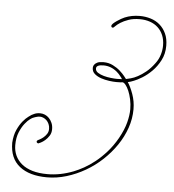

<svg xmlns="http://www.w3.org/2000/svg" viewBox="-50 -672 702 775"><g transform="rotate(5 301.0 -284.0)"><path d="M168.6 56.6Q97 56.6 57 24.7Q16.9 -7.2 16.9 -70.3Q18.9 -101.6 29 -123.4Q39.1 -145.2 50.8 -159.2Q62.5 -173.2 72.6 -180.3Q82.7 -187.5 84.6 -188.8Q85.3 -189.5 95.4 -194Q105.5 -198.6 119.1 -198.6Q128.9 -198.6 138.3 -194.7Q147.8 -190.8 155.3 -182.9Q162.8 -175.1 167.6 -164.1Q172.5 -153 172.5 -138.7Q172.5 -123 165 -111.7Q157.6 -100.3 148.8 -92.8Q140 -85.3 132.2 -81.4Q124.3 -77.5 123.7 -77.5Q123 -76.8 121.7 -76.8Q119.8 -76.8 117.2 -78.8Q114.6 -80.7 114.6 -83.3Q114.6 -87.2 119.1 -89.8Q119.1 -89.8 125.7 -93.1Q132.2 -96.4 140 -102.5Q147.8 -108.7 154 -117.8Q160.2 -127 160.2 -138.7Q160.2 -149.7 156.2 -158.5Q152.3 -167.3 146.2 -173.2Q140 -179 132.8 -182Q125.7 -184.9 119.8 -184.9Q113.9 -184.9 108.7 -183.6Q103.5 -182.3 99.6 -181Q95.1 -179 91.1 -177.7Q89.8 -177.7 80.4 -171.2Q71 -164.7 59.6 -150.4Q48.2 -136.1 39.1 -114.3Q29.9 -92.4 29.9 -61.8Q29.9 -39.1 38.7 -19.9Q47.5 -0.7 64.8 13.7Q82 28 108.1 35.8Q134.1 43.6 169.3 43.6Q221.4 43.6 274.7 22.8Q293 15.6 314.8 3.6Q336.6 -8.5 359 -26.4Q381.5 -44.3 403.6 -69Q425.8 -93.8 444.7 -127Q464.2 -162.1 472 -192.1Q479.8 -222 479.8 -246.7Q479.8 -266.9 475.6 -286.1Q471.4 -305.3 465.2 -320Q459 -334.6 451.8 -343.4Q444.7 -352.2 438.8 -352.2Q434.9 -350.9 414.1 -350.9Q401.7 -350.9 384.8 -353.2Q367.8 -355.5 352.2 -360.7Q336.6 -365.9 325.5 -375.3Q314.5 -384.8 314.5 -399.1Q314.5 -399.1 314.8 -403.3Q315.1 -407.6 318.7 -412.8Q322.3 -418 330.7 -422.2Q339.2 -426.4 355.5 -426.4Q377 -426.4 394.2 -417.6Q411.5 -408.9 423.8 -397.8Q436.2 -386.7 443.4 -377.3Q450.5 -367.8 451.8 -366.5Q458.3 -367.8 471 -371.1Q483.7 -374.3 499 -382.5Q514.3 -390.6 531.6 -404.6Q548.8 -418.6 565.1 -440.8Q577.5 -457 583.3 -476.2Q589.2 -495.4 589.2 -514.3Q589.2 -537.1 581.7 -555.3Q574.2 -573.6 560.5 -586.3Q546.9 -599 528 -605.5Q509.1 -612 487 -612Q460.3 -612 441.1 -605.1Q421.9 -598.3 409.2 -590.2Q396.5 -582 390 -575.2Q383.5 -568.4 381.5 -568.4Q374.3 -568.4 374.3 -574.9Q374.3 -579.4 380.2 -585Q386.1 -590.5 394.2 -596Q402.3 -601.6 410.8 -606.4Q419.3 -611.3 424.5 -613.3Q452.5 -625 485.7 -625Q508.5 -625 529.6 -618.5Q550.8 -612 566.7 -598.3Q582.7 -584.6 592.4 -563.8Q602.2 -543 602.2 -514.3Q602.2 -481.1 588.5 -455.1Q574.9 -429 556 -410.2Q537.1 -391.3 517.3 -379.2Q497.4 -367.2 485 -362.6Q471.4 -356.8 460.3 -354.8Q472 -337.2 482.4 -308.3Q492.8 -279.3 492.8 -247.4Q492.8 -209 479.8 -171.5Q466.8 -134.1 444 -100.6Q421.2 -67.1 390.3 -38.1Q359.4 -9.1 323.2 11.7Q287.1 32.6 247.7 44.6Q208.3 56.6 168.6 56.6ZM356.8 -413.4Q343.1 -413.4 335.3 -409.8Q327.5 -406.2 327.5 -398.4Q327.5 -388 337.6 -381.5Q347.7 -375 361.7 -371.1Q375.7 -367.2 390.6 -365.6Q405.6 -363.9 415.4 -363.9Q423.2 -363.9 428.4 -364.3Q433.6 -364.6 436.2 -364.6L434.2 -366.5L433.6 -368.5Q432.9 -368.5 427.7 -376Q422.5 -383.5 412.1 -392.6Q387.4 -413.4 356.8 -413.4Z"/></g></svg>

Font: League Script
Style: League Script
Weight: 400
Foundry: Haley Fiege
Version: Version 1.001